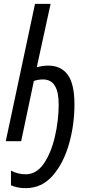

<svg xmlns="http://www.w3.org/2000/svg" viewBox="-20 -734 468 998"><path d="M367 -191Q367 -298 332 -345.5Q297 -393 231 -393Q201 -393 171 -384L243 -714H162L10 0H90L156 -313Q177 -321 204 -321Q285 -321 285 -192Q285 -109 265.5 -24.5Q246 60 208 116Q170 172 113 172Q75 172 37 153V229Q70 244 113 244Q197 244 253.5 179.5Q310 115 338.5 15Q367 -85 367 -191Z"/></svg>

Font: Noto Sans Display Condensed
Style: Italic
Weight: 400
Width: 3
Designer: Monotype Design team
Foundry: Monotype Imaging Inc.
Version: 1.000